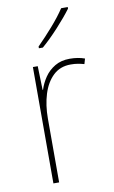

<svg xmlns="http://www.w3.org/2000/svg" viewBox="-87 -811 508 858"><g transform="rotate(-10 167.0 -382.5)"><path d="M252 -536Q290 -536 320 -525L313 -501Q299 -505 284.5 -507.5Q270 -510 252 -510Q204 -510 172.5 -480Q141 -450 125.5 -400Q110 -350 110 -290V0H84V-528H106L109 -420H111Q120 -449 138 -475.5Q156 -502 184.5 -519Q213 -536 252 -536ZM284 -758Q258 -723 218.5 -680Q179 -637 143 -606H125V-614Q159 -648 195 -689Q231 -730 254 -765H284Z"/></g></svg>

Font: Noto Sans Gurmukhi UI SemiCondensed Thin
Style: Regular
Weight: 100
Width: 4
Designer: Jelle Bosma - Monotype Design Team
Foundry: Monotype Imaging Inc.
Version: Version 2.004; ttfautohint (v1.8.4.7-5d5b)